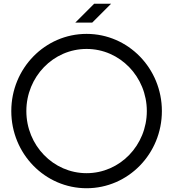

<svg xmlns="http://www.w3.org/2000/svg" viewBox="-20 -990 920 1020"><path d="M570 -970H480L380 -870H470ZM840 -400C840 -173 661 10 440 10C219 10 40 -173 40 -400C40 -627 219 -810 440 -810C661 -810 840 -627 840 -400ZM760 -400C760 -582 617 -730 440 -730C263 -730 120 -582 120 -400C120 -218 263 -70 440 -70C617 -70 760 -218 760 -400Z"/></svg>

Font: Gauge
Style: Regular
Weight: 400
Designer: Daniel Pimley
Foundry: Daniel Pimley
Version: Version 1.004;PS 001.001;hotconv 1.0.56